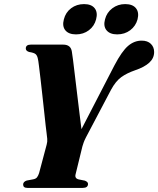

<svg xmlns="http://www.w3.org/2000/svg" viewBox="-20 -918 773 938"><path d="M410 -19.5Q410 0 384 0H114Q93 0 93 -16.5Q93 -30 110.5 -36L142.5 -42Q155.5 -44.5 161.2 -52.2Q167 -60 171 -72.5L208 -211.5Q212 -225.5 210.8 -239.5Q209.5 -253.5 207.5 -268.5Q206 -277.5 203 -305.5Q200 -333.5 195.8 -372Q191.5 -410.5 187 -452.5Q182.5 -494.5 178 -532.5Q173.5 -570.5 170.2 -597.2Q167 -624 165 -631Q162 -646.5 154 -653.5Q146 -660.5 122.5 -664Q106 -669 106 -681Q106 -700 130.5 -700H288.5Q326 -700 331 -666Q333 -656.5 336.8 -625Q340.5 -593.5 346 -549.2Q351.5 -505 357.2 -456.2Q363 -407.5 368.5 -363Q374 -318.5 378 -287L539 -598.5Q575.5 -668 605.8 -693.8Q636 -719.5 672 -719.5Q701 -719.5 717 -703.8Q733 -688 733 -664Q733 -633.5 709.2 -611.8Q685.5 -590 639.5 -574.5Q599 -560.5 572 -540.8Q545 -521 522.5 -479.5L400 -247Q392.5 -232.5 388.8 -222Q385 -211.5 382.5 -202.5L349.5 -67.5Q343.5 -46.5 364.5 -41.5L394.5 -35.5Q410 -29.5 410 -19.5ZM351.5 -750Q315.5 -750 299.2 -770Q283 -790 292 -823.5Q300.5 -857.5 327.5 -877.8Q354.5 -898 390.5 -898Q426.5 -898 442.5 -877.8Q458.5 -857.5 449.5 -823.5Q441 -790.5 414.2 -770.2Q387.5 -750 351.5 -750ZM552.5 -750Q517 -750 500.5 -770Q484 -790 493 -823.5Q501.5 -857 528.8 -877.5Q556 -898 591.5 -898Q628 -898 644.2 -877.8Q660.5 -857.5 652 -823.5Q643 -790.5 616 -770.2Q589 -750 552.5 -750Z"/></svg>

Font: Fraunces 72pt S000
Style: Bold Italic
Weight: 700
Italic angle: -16°
Version: Version 1.000; ttfautohint (v1.8.3)